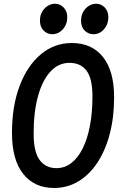

<svg xmlns="http://www.w3.org/2000/svg" viewBox="-20 -966 640 1002"><path d="M262 15Q159 15 100.8 -58.8Q42.5 -132.5 42.5 -272.5Q42.5 -411.5 82.2 -517Q122 -622.5 192.5 -682Q263 -741.5 355 -741.5Q459.5 -741.5 517.5 -668.5Q575.5 -595.5 575.5 -458Q575.5 -354 552.8 -267.2Q530 -180.5 488.2 -117.2Q446.5 -54 389 -19.5Q331.5 15 262 15ZM275 -88.5Q317.5 -88.5 352 -115Q386.5 -141.5 411.2 -190.8Q436 -240 449.2 -309Q462.5 -378 462.5 -462.5Q462.5 -556.5 431.5 -597.2Q400.5 -638 342.5 -638Q285.5 -638 243.5 -592.8Q201.5 -547.5 178.5 -464.8Q155.5 -382 155.5 -269.5Q155.5 -173 187 -130.8Q218.5 -88.5 275 -88.5ZM252.5 -787.5Q226.5 -787.5 207.5 -806.5Q188.5 -825.5 188.5 -858.5Q188.5 -885.5 200.2 -905.2Q212 -925 230 -935.8Q248 -946.5 266.5 -946.5Q293.5 -946.5 312.2 -926.8Q331 -907 331 -876Q331 -839 308 -813.2Q285 -787.5 252.5 -787.5ZM467.5 -787.5Q441 -787.5 422 -806.2Q403 -825 403 -858Q403 -884.5 414.2 -904.2Q425.5 -924 443.5 -935.2Q461.5 -946.5 481.5 -946.5Q508 -946.5 526.8 -926.8Q545.5 -907 545.5 -876Q545.5 -839.5 522.8 -813.5Q500 -787.5 467.5 -787.5Z"/></svg>

Font: Spline Sans Mono Medium
Style: Italic
Weight: 500
Italic angle: -4°
Monospace: yes
Designer: Eben Sorkin, Mirko Velimirovic
Foundry: Sorkin Type
Version: Version 1.004